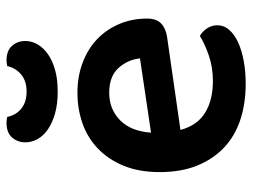

<svg xmlns="http://www.w3.org/2000/svg" viewBox="-110 -630 755 574"><g transform="rotate(-90 267.0 -342.5)"><path d="M166 -180Q180 -129 218 -106Q256 -83 312 -83Q354 -83 389.5 -95.5Q425 -108 447 -122Q461 -114 470 -100Q479 -86 479 -70Q479 -50 465.5 -34.5Q452 -19 428.5 -8Q405 3 373 9Q341 15 304 15Q245 15 196.5 -1Q148 -17 113.5 -49.5Q79 -82 59.5 -130Q40 -178 40 -242Q40 -304 59 -350Q78 -396 110.5 -427Q143 -458 186 -473Q229 -488 277 -488Q326 -488 367 -472.5Q408 -457 437 -429.5Q466 -402 482.5 -363.5Q499 -325 499 -280Q499 -252 484.5 -238Q470 -224 444 -220ZM158 -268 380 -301Q376 -338 351 -365.5Q326 -393 277 -393Q228 -393 195 -360.5Q162 -328 158 -268ZM357 -698Q362 -699 365.5 -699.5Q369 -700 374 -700Q403 -700 417.5 -683.5Q432 -667 432 -644Q432 -625 422 -607.5Q412 -590 393 -576.5Q374 -563 346 -555Q318 -547 281 -547Q243 -547 215 -555Q187 -563 167.5 -576.5Q148 -590 138.5 -607.5Q129 -625 129 -644Q129 -667 143.5 -683.5Q158 -700 187 -700Q192 -700 196 -699.5Q200 -699 205 -698Q210 -672 229.5 -656Q249 -640 281 -640Q312 -640 331.5 -656Q351 -672 357 -698Z"/></g></svg>

Font: Baloo 2 Latin SemiBold
Style: Regular
Weight: 400
Designer: Sarang Kulkarni and Ek Type
Foundry: Ek Type
Version: Version 1.001